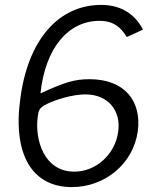

<svg xmlns="http://www.w3.org/2000/svg" viewBox="-20 -753 638 783"><path d="M393 -733C217 -733 94 -588 63 -352C31 -123 111 10 273 10C406 10 523 -83 542 -218C558 -339 490 -430 345 -430C285 -430 244 -418 145 -372C165 -559 259 -668 386 -668C442 -668 473 -642 497 -602L563 -632C537 -684 485 -733 393 -733ZM328 -368C423 -368 474 -300 462 -216C450 -125 373 -53 283 -53C159 -53 121 -184 134 -278C137 -303 142 -311 158 -322C202 -347 277 -368 328 -368Z"/></svg>

Font: United Sans Light
Style: Italic
Weight: 300
Italic angle: -8°
Designer: Pablo Impallari, Rodrigo Fuenzalida (Modified by Dan O. Williams)
Version: Version 1.000;PS 001.000;hotconv 1.0.88;makeotf.lib2.5.64775